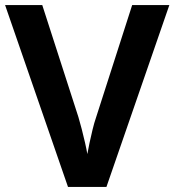

<svg xmlns="http://www.w3.org/2000/svg" viewBox="-20 -734 685 754"><path d="M645 -714 398 0H247L0 -714H146L288 -274Q294 -254 301 -227Q308 -200 314 -173.5Q320 -147 323 -129Q326 -147 331.5 -172.5Q337 -198 343.5 -225Q350 -252 357 -272L499 -714Z"/></svg>

Font: Noto Sans Hebrew Thin SemiBold
Style: Regular
Weight: 600
Version: Version 3.001